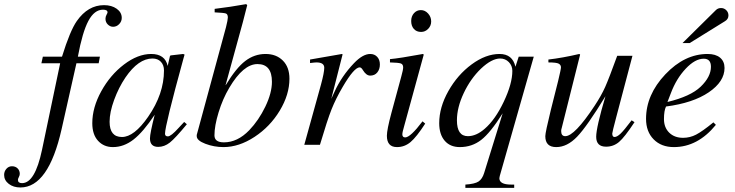

<svg xmlns="http://www.w3.org/2000/svg" viewBox="-167 -703 3569 932"><path d="M41 -428H134Q173 -554 206 -601Q260 -678 338 -678Q375 -678 399.5 -660.5Q424 -643 424 -616Q424 -599 411.5 -586Q399 -573 382 -573Q368 -573 356.5 -584Q345 -595 345 -612Q345 -622 350 -631Q355 -640 355 -643Q355 -656 333 -656Q291 -656 262 -601.5Q233 -547 211 -428H318L312 -396H204L132 -76Q68 207 -68 207Q-102 207 -124.5 189.5Q-147 172 -147 146Q-147 129 -136 116.5Q-125 104 -109 104Q-92 104 -81.5 114.5Q-71 125 -71 141Q-71 148 -75.5 156.5Q-80 165 -80 170Q-80 186 -60 186Q3 186 37 24L125 -396H34Z M727 -111 740 -100Q684 -32 657.5 -11Q631 10 601 10Q561 10 561 -31Q561 -56 584 -146Q528 -62 481 -25.5Q434 11 381 11Q337 11 309 -19.5Q281 -50 281 -105Q281 -181 324.5 -260Q368 -339 435 -390Q502 -441 567 -441Q634 -441 647 -383L658 -431L661 -434L722 -441L729 -438Q728 -434 723 -417Q634 -93 634 -54Q634 -41 648 -41Q663 -41 700 -82ZM629 -361Q629 -387 614 -403Q599 -419 573 -419Q505 -419 442 -327Q409 -278 387 -218Q365 -158 365 -112Q365 -38 425 -38Q484 -38 552 -136Q629 -247 629 -361Z M928 -290H929Q979 -373 1023.5 -407Q1068 -441 1122 -441Q1174 -441 1206 -409Q1238 -377 1238 -321Q1238 -244 1191 -166Q1144 -88 1068.5 -38.5Q993 11 918 11Q872 11 830 -5Q788 -21 788 -42V-48L930 -571Q939 -607 939 -618Q939 -634 929.5 -637.5Q920 -641 875 -643V-660Q950 -669 1028 -683L1033 -678L1012 -596ZM1153 -306Q1153 -392 1083 -392Q1014 -392 946 -277Q914 -223 894 -157.5Q874 -92 874 -46Q874 -12 920 -12Q986 -12 1043 -71Q1089 -119 1121 -185.5Q1153 -252 1153 -306Z M1441 -223 1457 -258Q1491 -333 1551 -396Q1594 -441 1630 -441Q1651 -441 1664 -427Q1677 -413 1677 -390Q1677 -367 1664.5 -351.5Q1652 -336 1630 -336Q1611 -336 1595 -362Q1587 -376 1579 -376Q1552 -376 1497 -282Q1463 -224 1442.5 -172.5Q1422 -121 1386 0H1310L1391 -292Q1407 -351 1407 -374Q1407 -400 1369 -400Q1361 -400 1338 -397V-414L1493 -441L1496 -439Z M1926 -599Q1926 -578 1911.5 -563Q1897 -548 1877 -548Q1855 -548 1842 -562.5Q1829 -577 1829 -601Q1829 -624 1842.5 -639Q1856 -654 1876 -654Q1896 -654 1911 -637.5Q1926 -621 1926 -599ZM1884 -114 1897 -103Q1855 -38 1826 -13.5Q1797 11 1760 11Q1711 11 1711 -44Q1711 -73 1733 -155L1781 -332Q1790 -364 1790 -376Q1790 -391 1778.5 -395Q1767 -399 1726 -400V-416Q1772 -420 1886 -441L1890 -438L1796 -95Q1786 -61 1786 -51Q1786 -36 1800 -36Q1825 -36 1884 -114Z M2424 -428 2259 151Q2257 159 2257 162Q2257 193 2314 193H2329V209H2092V193Q2138 190 2156 178Q2174 166 2183 137L2273 -153Q2214 -59 2169 -24Q2124 11 2065 11Q2018 11 1991.5 -20Q1965 -51 1965 -105Q1965 -182 2009.5 -261Q2054 -340 2122.5 -390.5Q2191 -441 2258 -441Q2321 -441 2335 -379L2351 -428ZM2320 -359Q2320 -384 2303 -401.5Q2286 -419 2261 -419Q2220 -419 2168 -370Q2117 -321 2084 -251Q2051 -181 2051 -119Q2051 -42 2104 -42Q2145 -42 2186 -78Q2237 -122 2278.5 -209.5Q2320 -297 2320 -359Z M2899 -119 2913 -110Q2865 -37 2838 -14Q2811 9 2775 9Q2727 9 2727 -39Q2727 -84 2772 -236Q2683 -90 2634.5 -39.5Q2586 11 2533 11Q2480 11 2480 -42Q2480 -60 2507 -170L2542 -309Q2556 -367 2556 -376Q2556 -388 2545 -394Q2534 -400 2495 -400V-414Q2564 -422 2645 -441L2649 -438L2560 -83Q2557 -74 2557 -67Q2557 -42 2577 -42Q2622 -42 2719 -189Q2752 -239 2770.5 -280.5Q2789 -322 2829 -432H2903L2824 -133Q2805 -61 2805 -55Q2805 -38 2816 -38Q2828 -38 2845 -54Q2862 -70 2899 -119Z M3296 -109 3308 -97Q3220 11 3104 11Q3043 11 3006 -26.5Q2969 -64 2969 -126Q2969 -243 3062.5 -342Q3156 -441 3268 -441Q3307 -441 3328.5 -423Q3350 -405 3350 -373Q3350 -307 3273.5 -255Q3197 -203 3066 -186Q3056 -166 3056 -125Q3056 -84 3081.5 -59Q3107 -34 3149 -34Q3182 -34 3212 -49.5Q3242 -65 3296 -109ZM3090 -252 3073 -208Q3185 -235 3234 -282Q3284 -330 3284 -379Q3284 -418 3249 -418Q3207 -418 3161.5 -369.5Q3116 -321 3090 -252ZM3146 -494 3308 -654Q3318 -664 3333 -664Q3348 -664 3358.5 -653.5Q3369 -643 3369 -628Q3369 -610 3352 -600L3181 -494Z"/></svg>

Font: STIX
Style: Italic
Weight: 400
Italic angle: -16.33°
Designer: MicroPress Inc., with final additions and corrections provided by Coen Hoffman, Elsevier (retired)
Version: Version 1.1.1